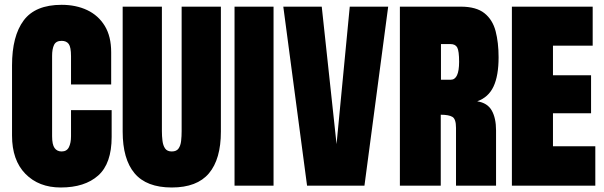

<svg xmlns="http://www.w3.org/2000/svg" viewBox="-20 -790 2572 817"><path d="M238.3 7.8Q145 7.8 88.1 -50.3Q31.2 -108.4 31.2 -212.9V-511.7Q31.2 -636.7 80.8 -703.1Q130.4 -769.5 242.2 -769.5Q303.2 -769.5 350.8 -747.1Q398.4 -724.6 425.8 -679.9Q453.1 -635.3 453.1 -567.4V-430.7H282.2V-550.8Q282.2 -589.4 272.5 -602.8Q262.7 -616.2 242.2 -616.2Q218.3 -616.2 210 -598.9Q201.7 -581.5 201.7 -552.7V-210.4Q201.7 -174.8 212.2 -160.2Q222.7 -145.5 242.2 -145.5Q264.2 -145.5 273.2 -163.6Q282.2 -181.6 282.2 -210.4V-321.3H455.1V-207.5Q455.1 -94.2 397.9 -43.2Q340.8 7.8 238.3 7.8Z M710.9 7.8Q603.5 7.8 552.7 -52.5Q502 -112.8 502 -230V-761.7H668.9V-231.9Q668.9 -210.4 671.4 -190.7Q673.8 -170.9 682.6 -158.2Q691.4 -145.5 710.9 -145.5Q731 -145.5 739.7 -158Q748.5 -170.4 750.7 -190.4Q752.9 -210.4 752.9 -231.9V-761.7H919.9V-230Q919.9 -112.8 869.1 -52.5Q818.4 7.8 710.9 7.8Z M978 0V-761.7H1144V0Z M1286.6 0 1185.5 -761.7H1349.1L1412.1 -176.8L1468.3 -761.7H1631.8L1530.8 0Z M1681.6 0V-761.7H1940.4Q2006.3 -761.7 2041.3 -733.9Q2076.2 -706.1 2088.9 -657.5Q2101.6 -608.9 2101.6 -546.4Q2101.6 -467.8 2080.1 -421.9Q2058.6 -376 2010.7 -358.9Q2054.2 -352.1 2072.5 -319.8Q2090.8 -287.6 2090.8 -234.9V0H1920.4V-246.1Q1920.4 -283.7 1905 -292.7Q1889.6 -301.8 1855.5 -301.8V0ZM1856.4 -450.7H1897.9Q1933.6 -450.7 1933.6 -526.9Q1933.6 -572.8 1925.8 -587.6Q1918 -602.5 1896.5 -602.5H1856.4Z M2158.2 0V-761.7H2502V-595.7H2333V-469.7H2495.1V-308.1H2333V-167.5H2513.2V0Z"/></svg>

Font: Anton SC
Style: Regular
Weight: 400
Designer: Vernon Adams
Foundry: Vernon Adams
Version: Version 2.116; ttfautohint (v1.8.4.7-5d5b)